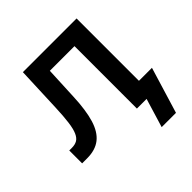

<svg xmlns="http://www.w3.org/2000/svg" viewBox="-187 -682 979 979"><g transform="rotate(-45 303.0 -192.5)"><path d="M9.8 0V-92.8H28.8Q51.3 -92.8 66.7 -101.6Q82 -110.4 92 -132.8Q102.1 -155.3 107.4 -195.6Q112.8 -235.8 115.2 -298.3L125 -542.5H512.2V0H404.8V-450.2H227.1L218.8 -270Q214.8 -177.2 196.8 -117.4Q178.7 -57.6 142.1 -28.8Q105.5 0 45.9 0ZM427.2 156.2 474.6 0H439.9V-92.8H606L530.3 156.2Z"/></g></svg>

Font: Inter 16pt Medium
Style: Regular
Weight: 500
Version: Version 4.001;git-66647c0bb